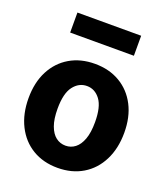

<svg xmlns="http://www.w3.org/2000/svg" viewBox="-135 -816 799 920"><g transform="rotate(20 264.5 -356.0)"><path d="M265 10Q192 10 137 -23Q82 -56 51.5 -116.5Q21 -177 21 -257Q21 -337 51.5 -396Q82 -455 137 -487.5Q192 -520 265 -520Q338 -520 393 -487.5Q448 -455 478.5 -396Q509 -337 509 -257Q509 -177 478.5 -116.5Q448 -56 393 -23Q338 10 265 10ZM265 -103Q292 -103 313.5 -119.5Q335 -136 347.5 -170Q360 -204 360 -257Q360 -335 333 -371Q306 -407 265 -407Q224 -407 196.5 -371Q169 -335 169 -257Q169 -204 181.5 -170Q194 -136 215.5 -119.5Q237 -103 265 -103ZM101 -620V-722H426V-620Z"/></g></svg>

Font: Instrument Sans SemiCondensed
Style: Bold
Weight: 700
Width: 4
Designer: Rodrigo Fuenzalida
Foundry: fragTYPE
Version: Version 1.000;gftools[0.9.28]